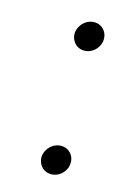

<svg xmlns="http://www.w3.org/2000/svg" viewBox="-48 -438 225 357"><g transform="rotate(10 65.0 -259.5)"><path d="M70 -377.8Q70.7 -385.2 75.2 -391.7Q79.6 -398.1 86.3 -401.9Q93 -405.6 100.4 -405.6Q107.8 -405.6 113.9 -401.9Q120 -398.1 123.1 -391.7Q126.3 -385.2 125.6 -377.8Q125.2 -370.4 120.7 -363.9Q116.3 -357.4 109.6 -353.7Q103 -350 95.6 -350Q88.1 -350 82 -353.7Q75.9 -357.4 72.8 -363.9Q69.6 -370.4 70 -377.8ZM49.3 -140.7Q50 -148.1 54.4 -154.6Q58.9 -161.1 65.6 -164.8Q72.2 -168.5 79.6 -168.5Q87 -168.5 93.1 -164.8Q99.3 -161.1 102.4 -154.6Q105.6 -148.1 104.8 -140.7Q104.4 -133.3 100 -126.9Q95.6 -120.4 88.9 -116.7Q82.2 -113 74.8 -113Q67.4 -113 61.3 -116.7Q55.2 -120.4 52 -126.9Q48.9 -133.3 49.3 -140.7Z"/></g></svg>

Font: 26F Galaxy Sans Oblique
Style: Regular
Weight: 400
Italic angle: -5°
Designer: C₂₉H₂₅N₃O₅
Version: Version 1.200;FEAKit 1.0